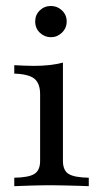

<svg xmlns="http://www.w3.org/2000/svg" viewBox="-20 -639 346 659"><path d="M29 0V-29Q79 -29.8 98.4 -42.3Q117.7 -54.8 117.7 -87.1V-315.3Q117.7 -352.4 98.4 -368.5Q79 -384.7 29 -386.3V-415.3Q45.2 -414.5 62.1 -413.7Q79 -412.9 96.8 -412.9Q125 -412.9 150 -415.7Q175 -418.5 196 -424.2V-87.1Q196 -54 215.7 -41.9Q235.5 -29.8 284.7 -29V0Q272.6 -0.8 251.6 -1.2Q230.6 -1.6 206 -2.4Q181.5 -3.2 157.3 -3.2Q121 -3.2 84.3 -2Q47.6 -0.8 29 0ZM154.8 -511.3Q133.1 -511.3 116.9 -526.6Q100.8 -541.9 100.8 -565.3Q100.8 -587.9 116.5 -603.2Q132.3 -618.5 154.8 -618.5Q176.6 -618.5 192.7 -603.2Q208.9 -587.9 208.9 -565.3Q208.9 -542.7 192.7 -527Q176.6 -511.3 154.8 -511.3Z"/></svg>

Font: Playfair
Style: Regular
Weight: 400
Designer: Claus Eggers Sørensen
Foundry: Claus Eggers Sørensen
Version: Version 2.001;gftools[0.9.30]